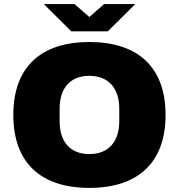

<svg xmlns="http://www.w3.org/2000/svg" viewBox="-20 -905 873 937"><path d="M194 -885 328 -752H506L640 -885H488L416 -822L344 -885ZM416 12C651 12 788 -109 788 -344C788 -579 651 -700 416 -700C181 -700 45 -579 45 -344C45 -109 181 12 416 12ZM416 -153C319 -153 271 -218 271 -312V-376C271 -470 319 -535 416 -535C513 -535 562 -470 562 -376V-312C562 -218 513 -153 416 -153Z"/></svg>

Font: Archivo Black
Style: Regular
Weight: 900
Designer: Hector Gatti
Foundry: Omnibus-Type
Version: Version 2.001